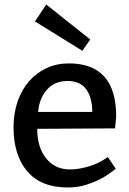

<svg xmlns="http://www.w3.org/2000/svg" viewBox="-20 -821 570 851"><path d="M490 -252 145 -250Q145 -168 184.5 -119Q224 -70 290 -70Q312 -70 334 -74Q356 -78 375.5 -84Q395 -90 411 -97.5Q427 -105 438 -112L458 -125L493 -73Q459 -46 430.5 -30.5Q402 -15 363.5 -2.5Q325 10 280 10Q162 10 101 -61.5Q40 -133 40 -257Q40 -319 58 -371Q76 -423 108.5 -460.5Q141 -498 186 -519Q231 -540 285 -540Q495 -540 495 -305ZM149 -325H389Q389 -386 363 -424Q337 -462 279 -462Q222 -462 188 -423.5Q154 -385 149 -325ZM345 -596 135 -726 185 -801 380 -646Z"/></svg>

Font: Bitter
Style: Regular
Weight: 400
Designer: Sol Matas
Foundry: Sol Matas
Version: Version 1.001